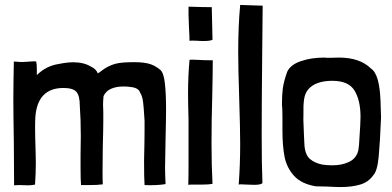

<svg xmlns="http://www.w3.org/2000/svg" viewBox="-20 -747 1585 777"><path d="M118 -499Q110 -499 102 -498Q94 -497 89 -497L67 -496Q62 -496 36 -498Q34 -394 34 -346Q34 -287 36 -169L37 3Q46 2 61 2L94 3Q107 3 122 0V-4Q125 -48 125 -89L124 -138Q122 -196 122 -228Q122 -257 123 -272Q131 -391 237 -391Q275 -391 289 -375.5Q303 -360 303 -318Q307 -265 307 -196L306 -122V-69Q306 -18 308 2H339Q375 2 396 -1Q395 -17 395 -54L396 -154Q398 -224 398 -258V-295L397 -323Q397 -336 399 -358Q408 -378 429 -387.5Q450 -397 479 -397Q498 -397 508 -395Q541 -392 547 -372Q556 -359 559 -334Q562 -309 563 -288Q564 -267 565 -259V-217Q565 -175 563 -97Q563 -25 565 2Q614 4 650 -2Q648 -42 648 -70Q648 -104 650 -184Q652 -266 652 -304Q652 -371 647 -412Q642 -453 629 -464Q606 -484 577.5 -490.5Q549 -497 499 -495Q457 -494 433.5 -484.5Q410 -475 396.5 -464.5Q383 -454 376 -450Q369 -468 347 -478Q319 -495 276 -495Q252 -495 217 -488Q166 -480 129 -443V-468Q129 -485 127 -496Q127 -499 118 -499Z M745 -631Q747 -597 747 -582Q758 -583 766 -582.5Q774 -582 780 -582Q788 -581 804 -581Q830 -581 840 -586L837 -718Q805 -718 743 -720Q742 -697 745 -631ZM747 -504Q741 -438 741 -369Q741 -331 743 -261V-177V-87Q743 -28 742 1Q746 0 764 0Q770 0 798 0Q826 0 840 -3Q836 -75 836 -167Q836 -265 839 -361Q841 -455 841 -500V-503Q805 -503 775 -505Q754 -506 747 -505Z M944 -536Q944 -473 948 -349Q952 -225 952 -163Q952 -81 946 0Q948 -1 956 -1Q969 -1 978 0L1009 1Q1036 1 1042 -6Q1039 -81 1039 -207Q1039 -321 1041 -521Q1043 -683 1043 -724L952 -727Q944 -642 944 -536Z M1123 -271V-219Q1123 -157 1131.5 -113Q1140 -69 1169.5 -36Q1199 -3 1258 7L1304 8Q1340 10 1358 10Q1404 10 1437.5 0Q1471 -10 1490 -37Q1507 -54 1512.5 -113Q1518 -172 1522 -272Q1522 -281 1520 -336.5Q1518 -392 1508.5 -425Q1499 -458 1481 -470Q1436 -514 1352 -514L1312 -513Q1299 -513 1292 -514Q1240 -514 1197.5 -499.5Q1155 -485 1142 -456Q1128 -416 1124.5 -389Q1121 -362 1121 -325Q1123 -308 1123 -271ZM1439 -274Q1439 -249 1434 -179Q1434 -164 1430 -138Q1422 -106 1393 -92Q1364 -78 1325 -78Q1304 -78 1284 -81Q1254 -87 1234.5 -103.5Q1215 -120 1212 -160L1210 -202Q1210 -216 1208.5 -241Q1207 -266 1208 -281Q1207 -320 1210.5 -344.5Q1214 -369 1227 -385Q1257 -420 1325 -420Q1391 -420 1415 -380Q1439 -340 1439 -274Z"/></svg>

Font: Londrina Solid Light
Style: Regular
Weight: 300
Designer: Marcelo Magalhaes
Foundry: Marcelo Magalhães
Version: Version 1.002